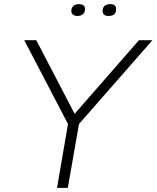

<svg xmlns="http://www.w3.org/2000/svg" viewBox="-20 -906 755 926"><path d="M255 0 308 -308 97 -712H155L340 -357L650 -712H715L361 -308L307 0ZM353 -829Q340 -829 332 -835.5Q324 -842 324 -853Q324 -868 333.5 -877Q343 -886 361 -886Q390 -886 390 -862Q390 -847 380.5 -838Q371 -829 353 -829ZM504 -829Q475 -829 475 -853Q475 -886 512 -886Q540 -886 540 -862Q540 -829 504 -829Z"/></svg>

Font: Creato Display Light
Style: Italic
Weight: 300
Italic angle: -10°
Version: Version 1.000